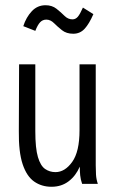

<svg xmlns="http://www.w3.org/2000/svg" viewBox="-20 -703 440 734"><path d="M177 11Q139 11 110.5 -9Q82 -29 66.5 -75.5Q51 -122 52 -202L53 -457H115V-202Q115 -136 125 -102.5Q135 -69 152.5 -57Q170 -45 192 -45Q228 -45 256 -84Q284 -123 284 -205V-457H346V-71Q346 -53 347 -35.5Q348 -18 354 0H294Q288 -17 286.5 -33Q285 -49 285 -66Q270 -31 242.5 -10Q215 11 177 11ZM297 -674 337 -649Q321 -612 303.5 -593Q286 -574 260 -574Q234 -574 217 -587.5Q200 -601 186.5 -614.5Q173 -628 157 -628Q143 -628 133.5 -618Q124 -608 115 -585L69 -603Q80 -637 101.5 -660Q123 -683 154 -683Q179 -683 196 -669.5Q213 -656 226.5 -642.5Q240 -629 257 -629Q269 -629 277.5 -639Q286 -649 297 -674Z"/></svg>

Font: Inconsolata Condensed
Style: Regular
Weight: 400
Width: 3
Monospace: yes
Designer: Raph Levien, Cyreal, Brenton Simpson
Foundry: Raph Levien, Cyreal, Google
Version: Version 3.000; ttfautohint (v1.8.2.53-6de2)